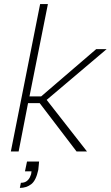

<svg xmlns="http://www.w3.org/2000/svg" viewBox="-20 -740 541 938"><path d="M171 49Q170 59 169 70.5Q168 82 167 90Q156 142 132.5 160Q109 178 77 178L82 153Q99 153 109.5 145.5Q120 138 126 126Q128 122 129 118.5Q130 115 132 111L134 97H102L112 49ZM176 -720H214L124 -269H181L450 -500H501L208 -252L405 0H354L174 -236H117L71 0H33Z"/></svg>

Font: Albert Sans ExtraLight
Style: Italic
Weight: 250
Italic angle: -11.25°
Designer: Andreas Rasmussen
Foundry: a.Foundry
Version: Version 1.025